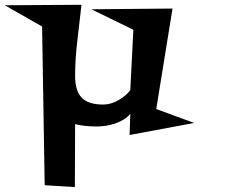

<svg xmlns="http://www.w3.org/2000/svg" viewBox="-20 -512 1040 795"><path d="M291 2 290 262.7 165 254.9 154.3 -402.3Q124 -418.9 95.7 -435.5Q71.3 -449.2 45.4 -464.4Q19.5 -479.5 0 -490.2L317.4 -492.2Q309.6 -421.9 300.3 -344.2Q291 -266.6 291 -197.3Q291 -135.7 318.4 -107.4Q345.7 -79.1 407.2 -79.1Q438.5 -79.1 469.7 -96.7Q501 -114.3 519.5 -138.7L532.2 -388.7L358.4 -473.6L694.3 -476.6L627 -60.5L784.2 -2.9L516.6 46.9L519.5 -41Q508.8 -27.3 492.2 -17.1Q475.6 -6.8 456.5 -0.5Q437.5 5.9 418 8.8Q398.4 11.7 380.9 11.7Q329.1 11.7 291 2Z"/></svg>

Font: Fontdiner Swanky
Style: Regular
Weight: 400
Designer: Font Diner, Inc
Foundry: Font Diner, Inc
Version: Version 1.000